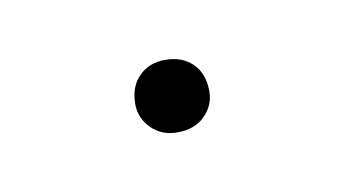

<svg xmlns="http://www.w3.org/2000/svg" viewBox="-26 -75 215 120"><g transform="rotate(-10 81.5 -15.0)"><path d="M105 -14Q105 -5 98.5 1.5Q92 8 81 8Q71 8 64.5 1.5Q58 -5 58 -14Q58 -25 64.5 -31.5Q71 -38 81 -38Q92 -38 98.5 -31.5Q105 -25 105 -14Z"/></g></svg>

Font: Fira Sans Thin
Style: Regular
Weight: 100
Designer: bBox Type GmbH & Carrois Corporate GbR & Edenspiekermann AG
Foundry: bBox Type GmbH & Carrois Corporate GbR & Edenspiekermann AG
Version: Version 4.301